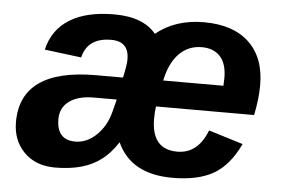

<svg xmlns="http://www.w3.org/2000/svg" viewBox="-44 -597 977 667"><g transform="rotate(5 444.5 -264.0)"><path d="M843 -232H501Q498 -214 498 -189Q498 -82 588 -82Q660 -82 692 -165L812 -128Q776 -52 722 -21Q668 10 579 10Q434 10 386 -97Q359 -56 330 -35Q272 10 170 10Q102 10 61.5 -31Q21 -72 21 -136Q21 -322 285 -322H378Q388 -366 388 -386Q388 -449 326 -449Q244 -449 227 -379L99 -395Q115 -465 173.5 -501.5Q232 -538 329 -538Q430 -538 475 -483Q542 -538 642 -538Q744 -538 799.5 -485.5Q855 -433 855 -337Q855 -289 843 -232ZM352 -201 363 -244H284Q229 -244 198 -221.5Q167 -199 167 -159Q167 -86 232 -86Q272 -86 305.5 -118Q339 -150 352 -201ZM518 -324H728L729 -351Q729 -401 706 -426Q683 -451 642 -451Q595 -451 563 -418.5Q531 -386 518 -324Z"/></g></svg>

Font: Libra Sans
Style: Bold Italic
Weight: 700
Italic angle: -12°
Foundry: Context Ltd
Version: Version 1.002